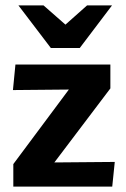

<svg xmlns="http://www.w3.org/2000/svg" viewBox="-20 -688 465 708"><path d="M29.1 0V-82.9L233.9 -357.8L27.7 -355.9L36.9 -450H387V-362L180.5 -89L403.2 -90.9L393.9 0ZM140.6 -668 221.3 -597.2 301 -668H393L274.1 -511H167.5L48 -668Z"/></svg>

Font: Ancizar Sans Thin
Style: Regular
Weight: 100
Designer: Cesar Puertas, Viviana Monsalve, Julian Moncada, Julian Prieto, Jose Castro, Mariel Hernandez, Felipe Aragon, Sara Alarc
Version: Version 8.100